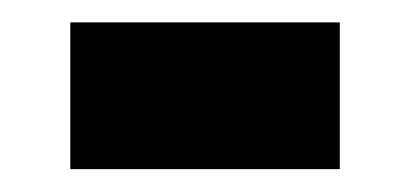

<svg xmlns="http://www.w3.org/2000/svg" viewBox="-20 -148 359 168"><path d="M41.5 -128.4H277.3V0H41.5Z"/></svg>

Font: Vazirmatn RD FD
Style: Bold
Weight: 700
Designer: Saber Rastikerdar
Foundry: Saber Rastikerdar
Version: Version 33.003